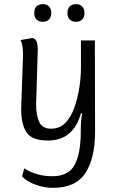

<svg xmlns="http://www.w3.org/2000/svg" viewBox="-20 -665 568 925"><path d="M91 -401Q91 -449 79 -472L136 -482Q153 -478 157.5 -462Q162 -446 162 -429Q162 -417 158 -293Q154 -169 154 -162Q154 -109 169 -77Q184 -45 226 -45Q268 -45 295 -73Q322 -101 338 -146Q370 -238 370 -345V-470H437L438 -30Q438 97 391.5 168.5Q345 240 235 240Q195 240 153 225.5Q111 211 86 185L97 146Q155 184 232.5 184Q310 184 339.5 129.5Q369 75 369 -30Q369 -88 376 -119H370Q333 12 211 12Q134 12 108 -27Q82 -66 82 -140Q82 -148 86.5 -271Q91 -394 91 -401ZM145 -601Q145 -645 188 -645Q206 -645 216.5 -633.5Q227 -622 227 -602.5Q227 -583 216 -571.5Q205 -560 186 -560Q167 -560 156 -571Q145 -582 145 -601ZM305 -601Q305 -645 348 -645Q366 -645 376.5 -633.5Q387 -622 387 -602.5Q387 -583 376 -571.5Q365 -560 346 -560Q327 -560 316 -571Q305 -582 305 -601Z"/></svg>

Font: Ruluko
Style: Regular
Weight: 400
Designer: Ana Sanfelippo, Angelica Diaz, Meme Hernandez
Foundry: Ana Sanfelippo, Angelica Diaz y Meme Hernandez
Version: Version 1.001